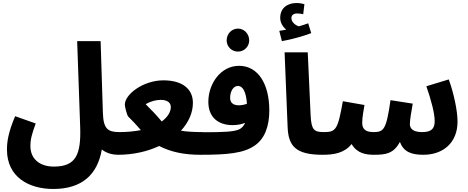

<svg xmlns="http://www.w3.org/2000/svg" viewBox="-20 -1018 3096 1269"><path d="M26 -29C26 152 170 231 332 231C521 231 624 137 653 -30C687 -2 732 5 761 5C815 5 845 -25 845 -72C845 -112 822 -145 770 -145C692 -145 663 -166 660 -274L645 -746H490L510 -177C516 5 481 83 336 83C241 83 181 31 181 -52C181 -98 190 -130 216 -202L80 -250C34 -141 26 -80 26 -29Z M759 5C861 5 955 -17 1032 -53C1112 -12 1200 5 1304 5C1358 5 1389 -26 1389 -71C1389 -112 1366 -145 1314 -145C1259 -145 1214 -148 1176 -154C1226 -209 1255 -272 1255 -338C1255 -429 1187 -487 1060 -487C927 -487 805 -395 805 -326C805 -311 820 -256 827 -248C854 -222 883 -191 911 -158C869 -150 822 -145 769 -145ZM943 -329C972 -348 1012 -358 1042 -358C1089 -358 1109 -337 1109 -311C1109 -278 1088 -244 1049 -215C1017 -254 980 -293 943 -329Z M1553 -677C1594 -677 1627 -710 1627 -751C1627 -794 1594 -829 1553 -829C1511 -829 1478 -794 1478 -751C1478 -710 1511 -677 1553 -677ZM1304 5C1479 5 1591 -4 1665 -57C1727 -100 1760 -179 1760 -288C1760 -463 1686 -583 1560 -583C1438 -583 1357 -464 1357 -345C1357 -242 1423 -191 1518 -191C1547 -191 1575 -196 1600 -206C1592 -187 1580 -173 1563 -164C1526 -146 1452 -144 1314 -144ZM1501 -370C1501 -418 1524 -450 1553 -450C1584 -450 1607 -412 1612 -332C1593 -325 1574 -322 1558 -322C1522 -322 1501 -339 1501 -370Z M1843 -746C1911 -758 1987 -780 2037 -799L2017 -864C1998 -857 1977 -850 1955 -844C1933 -851 1906 -871 1906 -899C1906 -917 1920 -929 1943 -929C1958 -929 1971 -927 1984 -924L1992 -990C1977 -995 1959 -998 1939 -998C1885 -998 1832 -969 1832 -900C1832 -867 1850 -840 1872 -822C1861 -820 1846 -817 1826 -814ZM2112 5C2167 5 2198 -26 2198 -72C2198 -112 2174 -145 2122 -145C2056 -145 2038 -158 2033 -256L2014 -672H1861L1881 -178C1886 -52 1935 5 2112 5Z M2112 5C2187 5 2256 -6 2304 -66C2341 -3 2400 5 2452 5C2528 5 2582 -2 2623 -80C2647 -16 2696 5 2778 5C2908 5 3004 -74 3004 -214C3004 -285 2980 -400 2946 -493L2798 -448C2830 -355 2853 -270 2853 -217C2853 -164 2827 -145 2770 -145C2709 -145 2689 -169 2689 -198C2689 -227 2700 -288 2708 -333L2561 -356C2533 -161 2517 -145 2448 -145C2392 -145 2374 -169 2374 -206C2374 -244 2384 -294 2389 -324L2246 -349C2213 -163 2201 -145 2122 -145Z"/></svg>

Font: Noto Sans Arabic UI SmCn XBd
Style: Regular
Weight: 800
Width: 4
Designer: Monotype Design Team, Nadine Chahine and Nizar Qandah
Foundry: Monotype Imaging Inc.
Version: Version 2.010